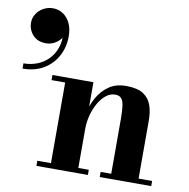

<svg xmlns="http://www.w3.org/2000/svg" viewBox="-86 -872 944 957"><g transform="rotate(10 386.5 -394.0)"><path d="M368 -460V-26H421V0H160.5V-26H229.5V-434H160.5V-460ZM673 -319.5V-26H741.5V0H481V-26H534.5V-303Q534.5 -345 530.8 -370.2Q527 -395.5 516.8 -406.8Q506.5 -418 486 -418Q461 -418 439.5 -400.8Q418 -383.5 402 -355.2Q386 -327 377 -292.8Q368 -258.5 368 -223.5L348 -223Q348 -258 357.5 -300.5Q367 -343 388.2 -381.5Q409.5 -420 445 -445Q480.5 -470 532 -470Q589 -470 619.2 -450.5Q649.5 -431 661.2 -397Q673 -363 673 -319.5ZM8 -465.5V-492Q44.5 -492 76.8 -504.5Q109 -517 132.8 -541Q156.5 -565 168.8 -599.2Q181 -633.5 177.5 -677.5H186Q186.5 -662.5 174.8 -647Q163 -631.5 143.5 -620.8Q124 -610 100.5 -610Q57.5 -610 33.8 -636.8Q10 -663.5 10 -699Q10 -723 23.2 -743.5Q36.5 -764 58.5 -776Q80.5 -788 107 -788Q134 -788 157 -773Q180 -758 193.5 -730.2Q207 -702.5 207 -663.5Q207 -608.5 182.8 -563.5Q158.5 -518.5 114 -492Q69.5 -465.5 8 -465.5Z"/></g></svg>

Font: Bodoni Moda SC 9pt
Style: Bold
Weight: 700
Designer: Owen Earl
Foundry: indestructible type
Version: Version 2.005